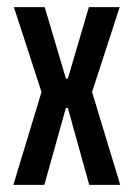

<svg xmlns="http://www.w3.org/2000/svg" viewBox="-20 -519 375 539"><path d="M17.5 0 101.5 -277V-245.5L19 -499H105.5L165 -298.5H170.5L229.5 -499H316L233.5 -245.5V-277L317.5 0H230.5L170.5 -216H165L104.5 0Z"/></svg>

Font: Anek Tamil Condensed Medium
Style: Regular
Weight: 500
Width: 3
Designer: Aadarsh Rajan (Tamil), Yesha Goshar (Latin)
Foundry: Ek Type
Version: Version 1.003